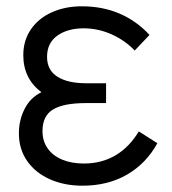

<svg xmlns="http://www.w3.org/2000/svg" viewBox="-20 -575 546 610"><path d="M480 -120Q444.5 -55.5 383.5 -20.2Q322.5 15 242 15Q185 15 139 -5.2Q93 -25.5 66.5 -63.2Q40 -101 40 -151.5Q40 -193 58.2 -229Q76.5 -265 111.5 -282Q54 -325.5 54 -399.5Q54 -447 78.5 -482.2Q103 -517.5 145.2 -536.2Q187.5 -555 240 -555Q305.5 -555 359.8 -531.8Q414 -508.5 455 -464L408 -414.5Q377.5 -446.5 334.8 -465.8Q292 -485 245.5 -485Q195 -485 162.2 -461.8Q129.5 -438.5 129.5 -394.5Q129.5 -352 162.5 -331.2Q195.5 -310.5 254 -310.5H317V-247.5H253Q182 -247.5 148.5 -227.2Q115 -207 115 -158.5Q115 -127 131.2 -103.8Q147.5 -80.5 177.2 -68Q207 -55.5 246.5 -55.5Q303 -55.5 347 -81.5Q391 -107.5 421 -157.5Z"/></svg>

Font: CCSD_manrope
Style: Regular
Weight: 400
Designer: Mikhail Sharanda
Foundry: Mikhail Sharanda
Version: Version 4.503